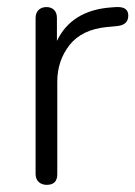

<svg xmlns="http://www.w3.org/2000/svg" viewBox="-20 -515 381 540"><path d="M141.1 -25.9Q141.6 4.9 111.3 4.9Q97.7 4.9 88.9 -3.2Q80.1 -11.2 80.1 -25.9V-463.9Q80.1 -479 88.6 -487.1Q97.2 -495.1 110.6 -495.1Q124 -495.1 132.1 -487.1Q140.1 -479 140.1 -464.8V-399.9Q181.2 -485.8 292 -494.1L306.2 -495.1Q340.8 -497.1 340.8 -471.2Q340.8 -445.3 311 -441.9L280.8 -439Q210 -432.1 175.5 -388.2Q141.1 -344.2 141.1 -285.2Z"/></svg>

Font: Nunito-Light
Style: Regular
Weight: 300
Designer: Vernon Adams
Foundry: newtypography
Version: Version 3.000